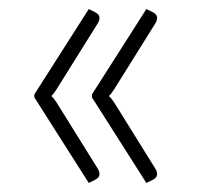

<svg xmlns="http://www.w3.org/2000/svg" viewBox="-20 -472 437 425"><path d="M196.5 -98.5Q206 -82 191.5 -74.5L176.5 -67L56 -256.5V-263L176.5 -452L191.5 -444.5Q206 -437 196.5 -420.5L105 -274Q98.5 -263.5 93.5 -259.5Q98 -256 105 -245.5ZM324 -98.5Q333.5 -82 319 -74.5L304 -67L183.5 -256.5V-263L304 -452L319 -444.5Q333.5 -437 324 -420.5L232.5 -274Q226 -263.5 221 -259.5Q225.5 -256 232.5 -245.5Z"/></svg>

Font: LatoLatin Light
Style: Regular
Weight: 300
Designer: Lukasz Dziedzic with Adam Twardoch and Botio Nikoltchev
Foundry: tyPoland Lukasz Dziedzic
Version: Version 2.015; 2015-08-06; http://www.latofonts.com/